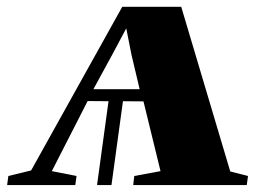

<svg xmlns="http://www.w3.org/2000/svg" viewBox="-40 -532 780 552"><path d="M-19.5 0 -16 -26 49.5 -42 311.5 -512.5H481L622 -39L673 -26L669.5 0H343L346 -26L421.5 -40L372.5 -240.5L313.5 -241L280.5 0H239L272 -241L212 -241.5L109 -40L180 -26L176.5 0ZM228.5 -275.5H361.5L338 -374.5L323 -450.5L282.5 -374.5Z"/></svg>

Font: Merriweather 120pt Black
Style: Italic
Weight: 900
Italic angle: -7.8°
Version: Version 2.101